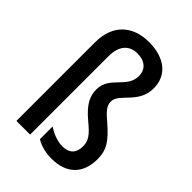

<svg xmlns="http://www.w3.org/2000/svg" viewBox="-224 -869 982 982"><g transform="rotate(45 267.0 -377.5)"><path d="M448 -614C448 -710 375 -765 264 -765C147 -765 69 -697 69 -569V0H168V-567C168 -645 206 -682 263 -682C317 -682 350 -653 350 -605C350 -517 244 -499 244 -403C244 -356 262 -315 329 -259C384 -214 402 -190 402 -148C402 -101 377 -74 327 -74C288 -74 249 -91 220 -111V-19C252 1 292 10 332 10C439 10 501 -49 501 -155C501 -225 471 -263 406 -320C358 -360 340 -382 340 -411C340 -472 448 -503 448 -614Z"/></g></svg>

Font: Noto Sans Sinhala Condensed Medium
Style: Regular
Weight: 500
Width: 3
Designer: Jelle Bosma - Monotype Design Team
Foundry: Monotype Imaging Inc.
Version: Version 2.006